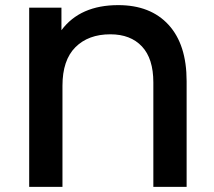

<svg xmlns="http://www.w3.org/2000/svg" viewBox="-20 -730 837 750"><path d="M709 -413V0H579V-408Q579 -501 534.5 -548.5Q490 -596 411 -596Q325 -596 274.5 -545.5Q224 -495 224 -395V0H94V-700H220V-612Q293 -710 442 -710Q568 -710 638.5 -633Q709 -556 709 -413Z"/></svg>

Font: Montserrat Alternates SemiBold
Style: Regular
Weight: 600
Designer: Julieta Ulanovsky
Foundry: Julieta Ulanovsky
Version: Version 7.200